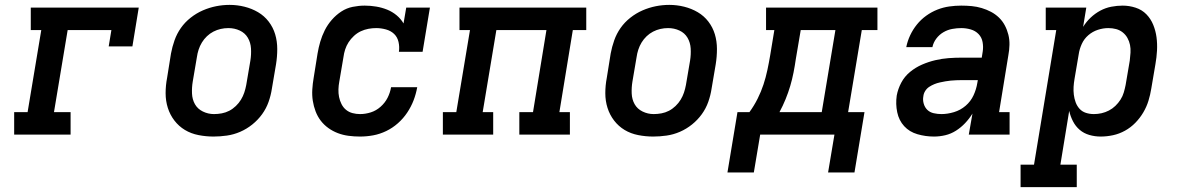

<svg xmlns="http://www.w3.org/2000/svg" viewBox="-20 -551 4840 786"><path d="M38 0V-92H93L149 -428H106V-520H548L522 -361H425L436 -428H257L201 -92H269V0Z M854 8Q823 8 792.5 2Q762 -4 737 -19Q712 -34 694 -57.5Q676 -81 667 -109.5Q658 -138 658 -169.5Q658 -201 664 -232L680 -332Q685 -359 694.5 -386Q704 -413 720.5 -436.5Q737 -460 760.5 -478.5Q784 -497 810.5 -508.5Q837 -520 864.5 -525.5Q892 -531 920 -531Q951 -531 981 -523.5Q1011 -516 1036.5 -501Q1062 -486 1080 -462.5Q1098 -439 1106.5 -410.5Q1115 -382 1115 -350.5Q1115 -319 1110 -288L1093 -188Q1089 -161 1079.5 -134Q1070 -107 1053 -83.5Q1036 -60 1013 -41.5Q990 -23 963.5 -11.5Q937 0 909 4Q881 8 854 8ZM856 -84Q872 -84 888 -87Q904 -90 918.5 -97.5Q933 -105 945.5 -117Q958 -129 966.5 -143Q975 -157 980 -172Q985 -187 988 -203L1005 -303Q1009 -328 1007.5 -352.5Q1006 -377 994.5 -396.5Q983 -416 961.5 -426Q940 -436 915 -436Q899 -436 883.5 -432.5Q868 -429 853.5 -421.5Q839 -414 827 -402.5Q815 -391 806.5 -377Q798 -363 793 -347.5Q788 -332 786 -317L769 -217Q765 -193 766 -168.5Q767 -144 778 -124.5Q789 -105 810.5 -94.5Q832 -84 856 -84Q856 -84 856 -84Q856 -84 856 -84Z M1454 8Q1430 8 1407 5Q1384 2 1363 -6Q1342 -14 1324 -27Q1306 -40 1293 -57Q1280 -74 1272 -95Q1264 -116 1260.5 -138.5Q1257 -161 1258.5 -185Q1260 -209 1264 -232L1280 -332Q1284 -356 1291 -380Q1298 -404 1309.5 -427Q1321 -450 1338.5 -470Q1356 -490 1377.5 -504Q1399 -518 1424 -523Q1449 -528 1473 -528Q1497 -528 1520.5 -524Q1544 -520 1565 -511.5Q1586 -503 1603.5 -488.5Q1621 -474 1632 -455L1643 -520H1740L1710 -339H1613Q1616 -359 1611.5 -379Q1607 -399 1593.5 -412Q1580 -425 1560 -430.5Q1540 -436 1520 -436Q1504 -436 1488 -433Q1472 -430 1457 -423Q1442 -416 1429 -404Q1416 -392 1407 -378Q1398 -364 1393 -348.5Q1388 -333 1386 -317L1369 -217Q1366 -201 1365.5 -185Q1365 -169 1368 -154Q1371 -139 1378 -125Q1385 -111 1396.5 -101.5Q1408 -92 1423 -88Q1438 -84 1454 -84Q1476 -84 1498 -91Q1520 -98 1538 -114Q1556 -130 1566.5 -150.5Q1577 -171 1581 -194H1688Q1683 -166 1673 -140Q1663 -114 1647 -90Q1631 -66 1609 -46.5Q1587 -27 1561 -14.5Q1535 -2 1508 3Q1481 8 1454 8Z M1793 0V-92H1848L1904 -428H1861V-520H2380V-428H2325L2270 -92H2313V0H2106V-92H2162L2217 -428H2012L1956 -92H1999V0Z M2654 8Q2623 8 2592.5 2Q2562 -4 2537 -19Q2512 -34 2494 -57.5Q2476 -81 2467 -109.5Q2458 -138 2458 -169.5Q2458 -201 2464 -232L2480 -332Q2485 -359 2494.5 -386Q2504 -413 2520.5 -436.5Q2537 -460 2560.5 -478.5Q2584 -497 2610.5 -508.5Q2637 -520 2664.5 -525.5Q2692 -531 2720 -531Q2751 -531 2781 -523.5Q2811 -516 2836.5 -501Q2862 -486 2880 -462.5Q2898 -439 2906.5 -410.5Q2915 -382 2915 -350.5Q2915 -319 2910 -288L2893 -188Q2889 -161 2879.5 -134Q2870 -107 2853 -83.5Q2836 -60 2813 -41.5Q2790 -23 2763.5 -11.5Q2737 0 2709 4Q2681 8 2654 8ZM2656 -84Q2672 -84 2688 -87Q2704 -90 2718.5 -97.5Q2733 -105 2745.5 -117Q2758 -129 2766.5 -143Q2775 -157 2780 -172Q2785 -187 2788 -203L2805 -303Q2809 -328 2807.5 -352.5Q2806 -377 2794.5 -396.5Q2783 -416 2761.5 -426Q2740 -436 2715 -436Q2699 -436 2683.5 -432.5Q2668 -429 2653.5 -421.5Q2639 -414 2627 -402.5Q2615 -391 2606.5 -377Q2598 -363 2593 -347.5Q2588 -332 2586 -317L2569 -217Q2565 -193 2566 -168.5Q2567 -144 2578 -124.5Q2589 -105 2610.5 -94.5Q2632 -84 2656 -84Q2656 -84 2656 -84Q2656 -84 2656 -84Z M2958 155 2999 -92H3048Q3067 -118 3081.5 -147Q3096 -176 3105.5 -205Q3115 -234 3121.5 -264.5Q3128 -295 3133 -325L3150 -428H3116V-520H3572V-428H3508L3452 -92H3519L3478 155H3370L3396 0H3092L3066 155ZM3171 -92H3344L3400 -428H3258L3238 -310Q3234 -282 3228.5 -254Q3223 -226 3215 -199Q3207 -172 3196 -145Q3185 -118 3171 -92Z M3803 8Q3769 8 3736 -1.5Q3703 -11 3681.5 -34.5Q3660 -58 3653 -91.5Q3646 -125 3651 -160Q3656 -187 3669.5 -212.5Q3683 -238 3705.5 -256.5Q3728 -275 3754.5 -286.5Q3781 -298 3808.5 -304.5Q3836 -311 3863 -313Q3890 -315 3917 -315H3999L4003 -340Q4006 -359 4002.5 -378.5Q3999 -398 3986 -411.5Q3973 -425 3954 -430.5Q3935 -436 3915 -436Q3897 -436 3878 -432.5Q3859 -429 3842 -419Q3825 -409 3813 -393Q3801 -377 3797 -358H3690Q3695 -383 3706 -406.5Q3717 -430 3733.5 -450.5Q3750 -471 3771.5 -486.5Q3793 -502 3817 -511.5Q3841 -521 3866 -524.5Q3891 -528 3915 -528Q3937 -528 3958 -526Q3979 -524 3999 -518Q4019 -512 4037 -502.5Q4055 -493 4069.5 -479Q4084 -465 4093.5 -447Q4103 -429 4108 -409Q4113 -389 4112.5 -367.5Q4112 -346 4108 -325L4070 -92H4113V0H3946L3961 -86Q3948 -65 3931 -47Q3914 -29 3893.5 -16Q3873 -3 3850 2.5Q3827 8 3804 8ZM3834 -84Q3859 -84 3885.5 -92Q3912 -100 3933 -118Q3954 -136 3965.5 -161Q3977 -186 3981 -212L3983 -223H3917Q3906 -223 3894.5 -222.5Q3883 -222 3872 -221Q3861 -220 3850 -218Q3839 -216 3827.5 -213.5Q3816 -211 3805 -206.5Q3794 -202 3784 -195.5Q3774 -189 3767.5 -178.5Q3761 -168 3760 -157Q3757 -142 3761.5 -126.5Q3766 -111 3776.5 -101Q3787 -91 3802.5 -87.5Q3818 -84 3834 -84Z M4158 215V123H4213L4304 -428H4261V-520H4427L4414 -441Q4427 -462 4445 -479Q4463 -496 4484.5 -507.5Q4506 -519 4529.5 -523.5Q4553 -528 4576 -528Q4603 -528 4629 -519.5Q4655 -511 4673 -492.5Q4691 -474 4701 -449.5Q4711 -425 4714.5 -398.5Q4718 -372 4716.5 -344Q4715 -316 4710 -288L4693 -188Q4689 -163 4681.5 -138.5Q4674 -114 4660.5 -91Q4647 -68 4628 -48.5Q4609 -29 4585.5 -16Q4562 -3 4536.5 2.5Q4511 8 4486 8Q4462 8 4439.5 1.5Q4417 -5 4400 -19.5Q4383 -34 4372.5 -54.5Q4362 -75 4357 -97L4321 123H4388V215ZM4458 -84Q4474 -84 4489.5 -87.5Q4505 -91 4519.5 -98.5Q4534 -106 4546 -117.5Q4558 -129 4567 -143Q4576 -157 4580.5 -172.5Q4585 -188 4588 -203L4605 -303Q4607 -319 4608 -335.5Q4609 -352 4606 -367Q4603 -382 4595.5 -395.5Q4588 -409 4576 -418.5Q4564 -428 4549 -432Q4534 -436 4517 -436Q4517 -436 4517 -436Q4517 -436 4517 -436Q4496 -436 4474.5 -429Q4453 -422 4435.5 -407Q4418 -392 4408.5 -371Q4399 -350 4396 -329L4379 -229Q4376 -212 4375 -195.5Q4374 -179 4376 -163Q4378 -147 4383.5 -132Q4389 -117 4399.5 -105.5Q4410 -94 4425.5 -89Q4441 -84 4458 -84Z"/></svg>

Font: Iosevka Etoile SmBdObl
Style: Regular
Weight: 600
Italic angle: -9°
Designer: Belleve Invis
Foundry: Belleve Invis
Version: Version 15.5.2; ttfautohint (v1.8.4)